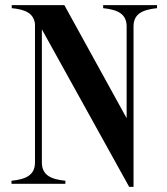

<svg xmlns="http://www.w3.org/2000/svg" viewBox="-20 -720 653 752"><path d="M384 -700V-688C441 -682 476 -666 476 -616V-257L232 -700H26V-688C78 -683 112 -669 117 -626V-84C117 -34 82 -18 25 -12V0H236V-12C179 -18 144 -34 144 -84V-605L486 12H503V-616C503 -666 538 -682 595 -688V-700Z"/></svg>

Font: Sprat Condensed Medium
Style: Regular
Weight: 500
Width: 3
Designer: Ethan Nakache
Foundry: Collletttivo
Version: Version 2.000;Glyphs 3.2 (3217)